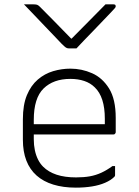

<svg xmlns="http://www.w3.org/2000/svg" viewBox="-20 -851 640 881"><path d="M331 -629Q322 -629 313 -629Q304 -629 295 -629Q288 -629 282 -633Q276 -637 262 -651Q254 -660 234 -680.5Q214 -701 188.5 -728Q163 -755 137 -782Q111 -809 90 -831Q102 -831 112 -831Q122 -831 134 -831Q145 -831 150.5 -829Q156 -827 163 -820Q179 -804 223 -759.5Q267 -715 327 -653L286 -674H329L288 -653Q350 -715 391 -757Q432 -799 464 -831H501Q505 -831 507 -830Q509 -829 510 -827Q511 -825 511 -822Q511 -818 507 -813.5Q503 -809 489 -794Q476 -781 454.5 -758Q433 -735 408.5 -710Q384 -685 363 -663Q342 -641 331 -629ZM303 -536Q355 -536 402.5 -515Q450 -494 480.5 -445Q511 -396 511 -310V-245Q511 -242 509.5 -239.5Q508 -237 506 -235.5Q504 -234 500 -234H212Q196 -234 180 -234Q164 -234 148 -234H129L107 -281H461Q461 -287 461 -293.5Q461 -300 461 -306Q461 -356 449.5 -392Q438 -428 415 -450Q395 -470 366.5 -479.5Q338 -489 303 -489Q225 -489 180 -445Q135 -401 135 -301V-212Q135 -185 140 -161.5Q145 -138 154.5 -119Q164 -100 178 -86Q202 -62 239.5 -49.5Q277 -37 329 -37Q365 -37 392.5 -42Q420 -47 445 -58.5Q470 -70 496 -89H508Q508 -77 508 -66.5Q508 -56 508 -48Q508 -46 507.5 -44Q507 -42 505 -40Q489 -24 462.5 -12.5Q436 -1 402 4.5Q368 10 328 10Q270 10 224.5 -4Q179 -18 148 -45.5Q117 -73 101 -114Q85 -155 85 -210V-304Q85 -370 103.5 -414.5Q122 -459 153.5 -486Q185 -513 224 -524.5Q263 -536 303 -536Z"/></svg>

Font: Recursive Sans Linear Light
Style: Regular
Weight: 300
Version: Version 1.085